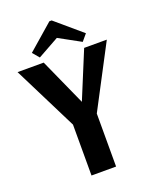

<svg xmlns="http://www.w3.org/2000/svg" viewBox="-157 -947 830 1035"><g transform="rotate(-20 258.0 -429.5)"><path d="M185 -292 1 -660H151L272 -391L383 -660H513L326 -304V0H185ZM269 -859 419 -731 387 -693 263 -761 141 -693 109 -731 256 -859Z"/></g></svg>

Font: Sansita Medium
Style: Regular
Weight: 500
Designer: Pablo Cosgaya
Foundry: Omnibus-Type
Version: Version 1.006